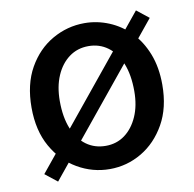

<svg xmlns="http://www.w3.org/2000/svg" viewBox="-71 -650 757 749"><g transform="rotate(-10 307.5 -275.5)"><path d="M308 14Q240 14 180.5 -20.5Q121 -55 84.5 -119.5Q48 -184 48 -275Q48 -367 84.5 -431.5Q121 -496 180.5 -530Q240 -564 308 -564Q358 -564 405 -544.5Q452 -525 488 -488Q524 -451 545 -397.5Q566 -344 566 -275Q566 -184 529.5 -119.5Q493 -55 434.5 -20.5Q376 14 308 14ZM308 -78Q351 -78 383.5 -102Q416 -126 435 -169Q454 -212 454 -269Q454 -334 435.5 -379.5Q417 -425 384 -449Q351 -473 308 -473Q264 -473 231 -448.5Q198 -424 179.5 -381Q161 -338 161 -281Q161 -217 179.5 -171.5Q198 -126 231 -102Q264 -78 308 -78ZM100 27 52 -11 515 -578 563 -540Z"/></g></svg>

Font: Noto Sans SC Thin Medium
Style: Regular
Weight: 500
Version: Version 2.004-H2;hotconv 1.0.118;makeotfexe 2.5.65603